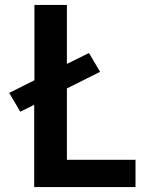

<svg xmlns="http://www.w3.org/2000/svg" viewBox="-20 -755 640 775"><path d="M118 0V-332L62 -304L17 -380L119 -431V-735H250V-497L339 -541L384 -465L250 -398V-110H527V0Z"/></svg>

Font: Iosevka Extrabold Extended
Style: Regular
Weight: 800
Width: 7
Monospace: yes
Designer: Belleve Invis
Foundry: Belleve Invis
Version: Version 32.5.0; ttfautohint (v1.8.4)